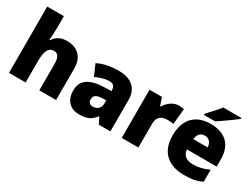

<svg xmlns="http://www.w3.org/2000/svg" viewBox="-63 -1331 2486 1907"><g transform="rotate(30 1180.0 -378.0)"><path d="M257 -652V-760H66V0H257V-243C257 -352 279 -413 348 -413C393 -413 414 -375 414 -302V0H606V-360C606 -503 519 -563 410 -563C344 -563 294 -542 258 -485H249C252 -514 257 -570 257 -652Z M1006 -563C906 -563 826 -546 762 -513L817 -387C871 -411 927 -428 971 -428C1012 -428 1038 -409 1038 -360V-352L946 -349C790 -342 706 -287 706 -169C706 -48 778 10 874 10C966 10 1009 -14 1056 -73H1060L1097 0H1229V-363C1229 -491 1146 -563 1006 -563ZM995 -245 1039 -247V-204C1039 -157 1001 -125 955 -125C922 -125 900 -142 900 -180C900 -220 925 -242 995 -245Z M1693 -563C1630 -563 1570 -519 1540 -465H1531L1501 -553H1359V0H1550V-272C1550 -372 1621 -383 1669 -383C1704 -383 1721 -380 1734 -377L1751 -557C1740 -559 1714 -563 1693 -563Z M2290 -756V-766H2081C2048 -721 1986 -657 1952 -620V-606H2079C2133 -640 2243 -718 2290 -756ZM2057 -563C1894 -563 1784 -472 1784 -273C1784 -76 1908 10 2075 10C2171 10 2229 -3 2282 -31V-168C2221 -139 2167 -126 2098 -126C2020 -126 1980 -167 1977 -225H2318V-310C2318 -479 2218 -563 2057 -563ZM2064 -433C2116 -433 2144 -394 2145 -345H1981C1986 -406 2019 -433 2064 -433Z"/></g></svg>

Font: Noto Sans Myanmar UI Black
Style: Regular
Weight: 900
Designer: Monotype Design Team
Foundry: Monotype Imaging Inc.
Version: Version 2.103